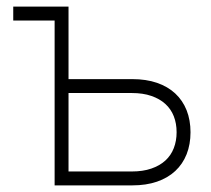

<svg xmlns="http://www.w3.org/2000/svg" viewBox="-20 -560 636 580"><path d="M145 -498H20V-540H187V-321H379.5Q421.5 -321 454.2 -309.8Q487 -298.5 509.5 -277.5Q532 -256.5 543.8 -226.8Q555.5 -197 555.5 -160.5Q555.5 -124 543.8 -94.2Q532 -64.5 509.5 -43.5Q487 -22.5 454.2 -11.2Q421.5 0 379.5 0H145ZM378 -42Q412 -42 437.2 -50.8Q462.5 -59.5 479.5 -75Q496.5 -90.5 505 -112.5Q513.5 -134.5 513.5 -160.5Q513.5 -187 505 -208.8Q496.5 -230.5 479.5 -246Q462.5 -261.5 437.2 -270.2Q412 -279 378 -279H187V-42Z"/></svg>

Font: Vela Sans ExtLt
Style: Regular
Weight: 200
Designer: Principal design: Mikhail Sharanda - project Manrope.
Design modification: Ravid Balaliev
Foundry: Mikhail Sharanda
Version: Version 1.001